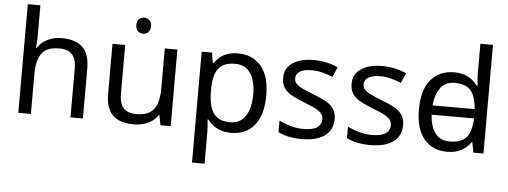

<svg xmlns="http://www.w3.org/2000/svg" viewBox="-59 -929 3541 1338"><g transform="rotate(5 1712.0 -260.0)"><path d="M173 -537Q173 -518 171.5 -498Q170 -478 168 -462H174Q191 -490 217 -508Q243 -526 275 -535.5Q307 -545 341 -545Q406 -545 449.5 -524.5Q493 -504 515 -461Q537 -418 537 -349V0H450V-343Q450 -408 421 -440Q392 -472 330 -472Q270 -472 236 -449.5Q202 -427 187.5 -383.5Q173 -340 173 -277V0H85V-760H173Z M903 -737Q923 -737 938.5 -723.5Q954 -710 954 -681Q954 -653 938.5 -639Q923 -625 903 -625Q881 -625 866 -639Q851 -653 851 -681Q851 -710 866 -723.5Q881 -737 903 -737ZM1151 -536V0H1079L1066 -71H1062Q1045 -43 1018 -25Q991 -7 959 1.5Q927 10 892 10Q828 10 784.5 -10.5Q741 -31 719 -74Q697 -117 697 -185V-536H786V-191Q786 -127 815 -95Q844 -63 905 -63Q965 -63 999.5 -85.5Q1034 -108 1048.5 -151.5Q1063 -195 1063 -257V-536Z M1576 -546Q1675 -546 1735.5 -477Q1796 -408 1796 -269Q1796 -178 1768.5 -115.5Q1741 -53 1691.5 -21.5Q1642 10 1575 10Q1534 10 1502 -1Q1470 -12 1447.5 -29.5Q1425 -47 1409 -68H1403Q1405 -51 1407 -25Q1409 1 1409 20V240H1321V-536H1393L1405 -463H1409Q1425 -486 1447.5 -505Q1470 -524 1501.5 -535Q1533 -546 1576 -546ZM1560 -472Q1506 -472 1473 -451.5Q1440 -431 1425 -390Q1410 -349 1409 -286V-269Q1409 -203 1423 -157Q1437 -111 1470.5 -87Q1504 -63 1562 -63Q1611 -63 1642.5 -90Q1674 -117 1689.5 -163.5Q1705 -210 1705 -270Q1705 -362 1669.5 -417Q1634 -472 1560 -472Z M2285 -148Q2285 -96 2259 -61Q2233 -26 2185 -8Q2137 10 2071 10Q2015 10 1974.5 1Q1934 -8 1903 -24V-104Q1935 -88 1980.5 -74.5Q2026 -61 2073 -61Q2140 -61 2170 -82.5Q2200 -104 2200 -140Q2200 -160 2189 -176Q2178 -192 2149.5 -208Q2121 -224 2068 -244Q2016 -264 1979 -284Q1942 -304 1922 -332Q1902 -360 1902 -404Q1902 -472 1957.5 -509Q2013 -546 2103 -546Q2152 -546 2194.5 -536.5Q2237 -527 2274 -510L2244 -440Q2210 -454 2173 -464Q2136 -474 2097 -474Q2043 -474 2014.5 -456.5Q1986 -439 1986 -409Q1986 -387 1999 -371.5Q2012 -356 2042.5 -341.5Q2073 -327 2124 -307Q2175 -288 2211 -268Q2247 -248 2266 -219.5Q2285 -191 2285 -148Z M2764 -148Q2764 -96 2738 -61Q2712 -26 2664 -8Q2616 10 2550 10Q2494 10 2453.5 1Q2413 -8 2382 -24V-104Q2414 -88 2459.5 -74.5Q2505 -61 2552 -61Q2619 -61 2649 -82.5Q2679 -104 2679 -140Q2679 -160 2668 -176Q2657 -192 2628.5 -208Q2600 -224 2547 -244Q2495 -264 2458 -284Q2421 -304 2401 -332Q2381 -360 2381 -404Q2381 -472 2436.5 -509Q2492 -546 2582 -546Q2631 -546 2673.5 -536.5Q2716 -527 2753 -510L2723 -440Q2689 -454 2652 -464Q2615 -474 2576 -474Q2522 -474 2493.5 -456.5Q2465 -439 2465 -409Q2465 -387 2478 -371.5Q2491 -356 2521.5 -341.5Q2552 -327 2603 -307Q2654 -288 2690 -268Q2726 -248 2745 -219.5Q2764 -191 2764 -148Z M2913 -238V-303H3289V-238ZM3084 10Q2984 10 2924 -59.5Q2864 -129 2864 -267Q2864 -405 2924.5 -475.5Q2985 -546 3085 -546Q3127 -546 3158 -535.5Q3189 -525 3212 -507Q3235 -489 3251 -467H3257Q3256 -480 3253.5 -505.5Q3251 -531 3251 -546V-760H3339V0H3268L3255 -72H3251Q3235 -49 3212 -30.5Q3189 -12 3157.5 -1Q3126 10 3084 10ZM3098 -63Q3183 -63 3217.5 -109.5Q3252 -156 3252 -250V-266Q3252 -366 3219 -419.5Q3186 -473 3097 -473Q3026 -473 2990.5 -416.5Q2955 -360 2955 -265Q2955 -169 2990.5 -116Q3026 -63 3098 -63Z"/></g></svg>

Font: hexumalayalam05
Style: Book
Weight: 400
Designer: Jelle Bosma - Monotype Design Team
Foundry: Monotype Imaging Inc.
Version: Version 2.003